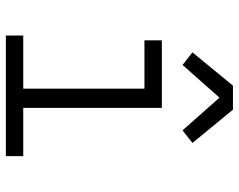

<svg xmlns="http://www.w3.org/2000/svg" viewBox="-98 -698 797 640"><g transform="rotate(90 300.0 -378.5)"><path d="M99 0V-58H276V-462H115V-520H340V-58H501V0ZM197 -589 155 -622 266 -757H346L457 -622L415 -589L306 -712Z"/></g></svg>

Font: Iosevka Light Extended
Style: Regular
Weight: 300
Width: 7
Monospace: yes
Designer: Belleve Invis
Foundry: Belleve Invis
Version: Version 32.5.0; ttfautohint (v1.8.4)